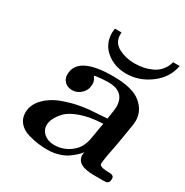

<svg xmlns="http://www.w3.org/2000/svg" viewBox="-154 -779 880 912"><g transform="rotate(30 286.5 -323.5)"><path d="M48.8 -95.2Q48.8 -139.2 84 -175Q119.1 -210.9 174.8 -230Q211.9 -243.2 247.6 -250Q283.2 -256.8 309.6 -259Q335.9 -261.2 400.9 -265.1Q409.7 -316.9 410.2 -333Q410.2 -417 318.8 -417Q302.7 -417 284.9 -415.5Q267.1 -414.1 255.6 -412.1Q244.1 -410.2 244.1 -409.2Q244.1 -408.2 245.6 -406Q247.1 -403.8 247.1 -402.8Q258.3 -388.7 257.8 -370.1Q257.8 -339.4 236.3 -318.6Q214.8 -297.9 187 -297.9Q162.1 -297.9 146.5 -313Q130.9 -328.1 130.9 -351.1Q130.9 -453.1 324.2 -453.1Q431.2 -453.1 477.1 -415Q522.9 -377 522.9 -323.2Q522.9 -305.2 514.2 -257.8Q505.4 -203.6 503.9 -195.8Q481.9 -85.9 481.9 -64.9Q481.9 -46.9 538.1 -46.9Q563 -46.9 563 -27.8Q563 -14.6 558.1 -8.3Q553.2 -2 547.1 -1Q541 0 528.8 0H481Q383.8 0 383.8 -56.2Q383.8 -64 386.2 -74.2Q385.3 -71.3 379.6 -64.2Q374 -57.1 360.1 -44.7Q346.2 -32.2 329.1 -21Q312 -9.8 284.4 -2Q256.8 5.9 227.1 5.9Q203.1 5.9 178.5 2.9Q153.8 0 121.3 -9Q88.9 -18.1 68.8 -40.5Q48.8 -63 48.8 -95.2ZM166 -95.2Q166 -66.4 188 -48.1Q210 -29.8 243.2 -29.8Q296.4 -29.8 336.9 -64Q373 -92.8 381.8 -149.9Q383.8 -164.1 388.9 -192.1Q394 -220.2 396 -233.9Q325.2 -231 275.6 -213.4Q226.1 -195.8 204.6 -172.4Q183.1 -148.9 174.6 -130.1Q166 -111.3 166 -95.2ZM215.8 -628.9Q215.8 -628.9 217.8 -652.8H253.9V-641.1Q253.9 -597.2 293 -576.7Q332 -556.2 379.9 -556.2Q402.8 -556.2 426 -560.5Q449.2 -564.9 472.7 -575.4Q496.1 -585.9 513.4 -606Q530.8 -626 537.1 -652.8H573.2Q561 -584 501 -539.1Q440.9 -494.1 370.1 -494.1Q305.2 -494.1 260.5 -531.5Q215.8 -568.8 215.8 -628.9Z"/></g></svg>

Font: CMU Serif Extra
Style: BoldSlanted
Weight: 700
Italic angle: -9.46001°
Version: Version 0.7.0